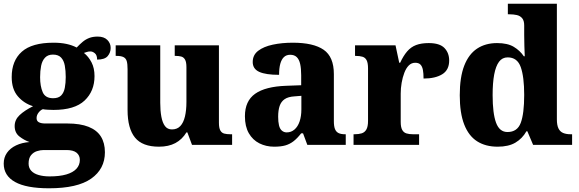

<svg xmlns="http://www.w3.org/2000/svg" viewBox="-27 -780 3117 1034"><path d="M237 234Q115 234 54 200Q-7 166 -7 101Q-7 68 10.5 43Q28 18 59.5 3Q91 -12 132 -15Q103 -25 77.5 -45Q52 -65 52 -101Q52 -135 78.5 -160Q105 -185 151 -208Q102 -223 69 -261.5Q36 -300 36 -365Q36 -453 90.5 -501.5Q145 -550 261 -550Q300 -550 330.5 -543.5Q361 -537 386 -524Q402 -541 418 -554.5Q434 -568 453.5 -575.5Q473 -583 499 -583Q533 -583 551 -565Q569 -547 569 -522Q569 -497 553 -478Q537 -459 496 -459Q496 -483 484 -493Q472 -503 460 -503Q449 -503 440.5 -500Q432 -497 425 -495Q450 -475 466 -444Q482 -413 482 -370Q482 -289 428.5 -238.5Q375 -188 261 -188Q250 -188 231 -189Q212 -190 204 -192Q192 -188 181 -174Q170 -160 170 -144Q170 -128 182.5 -121.5Q195 -115 216 -115H335Q405 -115 450 -97Q495 -79 516.5 -44.5Q538 -10 538 40Q538 130 464 182Q390 234 237 234ZM240 170Q294 170 330 159.5Q366 149 384.5 129Q403 109 403 81Q403 57 385.5 42.5Q368 28 331 28H208Q191 28 172 34Q153 40 140 56Q127 72 127 101Q127 124 141 139.5Q155 155 181 162.5Q207 170 240 170ZM259 -251Q288 -251 302.5 -266Q317 -281 322 -307Q327 -333 327 -365Q327 -399 322 -426.5Q317 -454 302 -470Q287 -486 258 -486Q231 -486 215.5 -469.5Q200 -453 194.5 -425.5Q189 -398 189 -364Q189 -316 203 -283.5Q217 -251 259 -251Z M829 10Q740 10 700 -39Q660 -88 660 -188V-407Q660 -436 655.5 -451Q651 -466 638 -472.5Q625 -479 600 -479H596V-536H836V-226Q836 -184 842 -151.5Q848 -119 861.5 -101Q875 -83 899 -83Q927 -83 944 -101Q961 -119 969 -152.5Q977 -186 977 -231V-418Q977 -446 969.5 -459Q962 -472 949 -475.5Q936 -479 918 -479H914V-536H1152V-119Q1152 -91 1159.5 -77.5Q1167 -64 1181 -60.5Q1195 -57 1213 -57H1223V0H1007L982 -67H977Q954 -29 917.5 -9.5Q881 10 829 10Z M1449 10Q1406 10 1370 -8Q1334 -26 1313 -62.5Q1292 -99 1292 -154Q1292 -236 1347 -275Q1402 -314 1514 -318L1595 -321V-375Q1595 -411 1589.5 -435.5Q1584 -460 1571 -472.5Q1558 -485 1536 -485Q1515 -485 1502 -472.5Q1489 -460 1482.5 -436.5Q1476 -413 1476 -377Q1404 -377 1369 -393Q1334 -409 1334 -446Q1334 -484 1363.5 -506.5Q1393 -529 1442 -539.5Q1491 -550 1550 -550Q1661 -550 1716 -512Q1771 -474 1771 -381V-128Q1771 -100 1777 -85Q1783 -70 1796 -63.5Q1809 -57 1831 -57H1835V0H1628L1605 -62H1595Q1574 -35 1554 -19.5Q1534 -4 1510 3Q1486 10 1449 10ZM1517 -67Q1541 -67 1559 -82.5Q1577 -98 1586.5 -126Q1596 -154 1596 -191V-264L1559 -261Q1525 -259 1506 -246Q1487 -233 1479 -209.5Q1471 -186 1471 -151Q1471 -124 1475.5 -105Q1480 -86 1491 -76.5Q1502 -67 1517 -67Z M1877 0V-57H1882Q1905 -57 1921 -62Q1937 -67 1946 -82.5Q1955 -98 1955 -129V-411Q1955 -441 1947.5 -455.5Q1940 -470 1925 -474.5Q1910 -479 1888 -479H1885V-536H2103L2123 -442H2128Q2145 -479 2165.5 -503Q2186 -527 2214 -537.5Q2242 -548 2282 -548Q2341 -548 2366.5 -521.5Q2392 -495 2392 -454Q2392 -403 2354.5 -380Q2317 -357 2254 -357Q2254 -385 2250.5 -403.5Q2247 -422 2237.5 -432Q2228 -442 2209 -442Q2189 -442 2174.5 -427.5Q2160 -413 2150.5 -388Q2141 -363 2136 -334Q2131 -305 2131 -276V-124Q2131 -95 2139 -80.5Q2147 -66 2162 -61.5Q2177 -57 2196 -57H2230V0Z M2653 10Q2588 10 2542.5 -19Q2497 -48 2473 -109.5Q2449 -171 2449 -267Q2449 -364 2473 -426Q2497 -488 2542 -518Q2587 -548 2650 -548Q2706 -548 2739.5 -528Q2773 -508 2794 -477H2799Q2798 -501 2797 -532Q2796 -563 2796 -591V-643Q2796 -669 2785 -682Q2774 -695 2756 -699Q2738 -703 2716 -703H2708V-760H2972V-137Q2972 -106 2980.5 -88.5Q2989 -71 3005.5 -64Q3022 -57 3046 -57H3054V0H2844L2813 -73H2808Q2786 -34 2749 -12Q2712 10 2653 10ZM2706 -69Q2759 -69 2777.5 -118.5Q2796 -168 2796 -269Q2796 -366 2777.5 -418.5Q2759 -471 2707 -471Q2678 -471 2660.5 -447.5Q2643 -424 2634.5 -379Q2626 -334 2626 -268Q2626 -169 2644.5 -119Q2663 -69 2706 -69Z"/></svg>

Font: Noto Serif Khmer ExtraBold
Style: Regular
Weight: 800
Version: Version 2.003